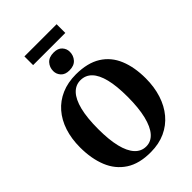

<svg xmlns="http://www.w3.org/2000/svg" viewBox="-315 -1223 1358 1358"><g transform="rotate(-45 364.0 -544.0)"><path d="M359 11.5Q243 12.5 169.5 -35.5Q96 -83.5 61.5 -169Q27 -254.5 27 -366.5Q27 -453 50.2 -524Q73.5 -595 118 -646.2Q162.5 -697.5 226.5 -725.2Q290.5 -753 371.5 -753Q487.5 -752.5 560.2 -706.8Q633 -661 667.2 -578Q701.5 -495 701.5 -384Q701.5 -297 678.2 -224.8Q655 -152.5 610.8 -99.8Q566.5 -47 503.2 -18Q440 11 359 11.5ZM363.5 -40Q412 -40 446.5 -79Q481 -118 499.8 -194.5Q518.5 -271 518.5 -383Q518.5 -489.5 501 -560Q483.5 -630.5 449.2 -665.8Q415 -701 365 -701Q316.5 -701 281.8 -664.5Q247 -628 228.2 -553.8Q209.5 -479.5 209.5 -367Q209.5 -260.5 227.2 -187.8Q245 -115 279.5 -77.5Q314 -40 363.5 -40ZM359 -804.5Q317.5 -804.5 296 -828Q274.5 -851.5 274.5 -882.5Q274.5 -920 298.5 -946.8Q322.5 -973.5 369 -973.5H370Q412 -973.5 433.2 -950.2Q454.5 -927 454.5 -896Q454.5 -858.5 430.5 -831.5Q406.5 -804.5 360 -804.5ZM526 -1100V-1013H204V-1100Z"/></g></svg>

Font: Merriweather 60pt ExtraBold
Style: Regular
Weight: 800
Version: Version 2.100